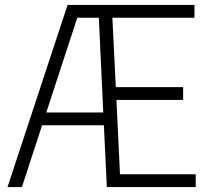

<svg xmlns="http://www.w3.org/2000/svg" viewBox="-20 -760 834 780"><path d="M10.5 0 254.5 -740H770V-688H436.5L450.5 -406H724V-354H453L467.5 -52H775V0H414L402 -251H151L69 0ZM294 -688 168 -303H399.5L381.5 -688Z"/></svg>

Font: Encode Sans Condensed Condensed Light
Style: Regular
Weight: 300
Width: 3
Designer: Multiple Designers
Foundry: Impallari Type
Version: Version 3.000; ttfautohint (v1.8.3) -l 8 -r 50 -G 200 -x 14 